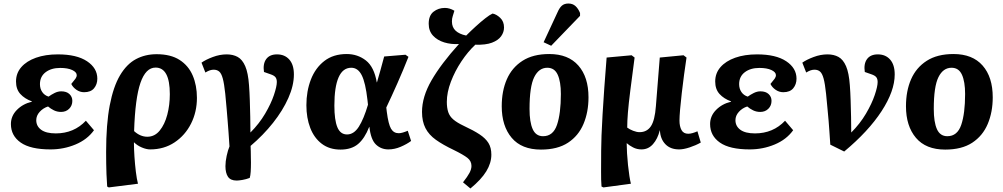

<svg xmlns="http://www.w3.org/2000/svg" viewBox="-20 -835 5701 1091"><path d="M267 14Q153 14 97.5 -25Q42 -64 42 -130Q42 -176 76 -210.5Q110 -245 161 -257V-259Q120 -274 95.5 -301Q71 -328 71 -372Q71 -419 101 -453.5Q131 -488 184.5 -507Q238 -526 309 -526Q416 -526 474.5 -487Q533 -448 533 -388Q533 -356 514.5 -333.5Q496 -311 458 -311Q434 -311 414 -325Q394 -339 385 -358Q402 -378 409 -388Q416 -398 416 -408Q416 -425 390.5 -437Q365 -449 322 -449Q271 -449 239 -424.5Q207 -400 207 -357Q207 -331 220 -312Q233 -293 256 -286Q271 -297 290 -306.5Q309 -316 328 -316Q358 -316 374.5 -300.5Q391 -285 391 -262Q391 -235 373 -217Q355 -199 327 -199Q305 -199 286.5 -208Q268 -217 253 -230Q225 -221 205.5 -199.5Q186 -178 186 -152Q186 -118 214 -97.5Q242 -77 297 -77Q400 -77 468 -149L514 -95Q476 -42 409 -14Q342 14 267 14Z M598 230 589 225Q586 184 585 153.5Q584 123 583.5 93.5Q583 64 583 29Q583 -129 603.5 -236Q624 -343 662 -407Q700 -471 752.5 -499Q805 -527 870 -527Q950 -527 1000.5 -494.5Q1051 -462 1075 -406Q1099 -350 1099 -279Q1099 -199 1065.5 -132.5Q1032 -66 972 -26Q912 14 833 14Q812 14 786 3Q760 -8 742 -26H741Q741 11 744 55.5Q747 100 752 141Q757 182 764 209ZM817 -58Q859 -58 887.5 -93Q916 -128 930.5 -183Q945 -238 945 -300Q945 -451 864 -451Q808 -451 778 -364Q748 -277 742 -90Q777 -58 817 -58Z M1325 191Q1290 191 1275.5 169.5Q1261 148 1261 109Q1261 83 1268 50.5Q1275 18 1284 -3Q1281 -50 1278.5 -84Q1276 -118 1273.5 -148.5Q1271 -179 1268 -215Q1265 -251 1260 -302Q1254 -359 1246 -388.5Q1238 -418 1225.5 -428.5Q1213 -439 1194 -439Q1184 -439 1173 -435.5Q1162 -432 1147 -423L1125 -479Q1149 -496 1189 -511Q1229 -526 1268 -526Q1304 -526 1330.5 -511.5Q1357 -497 1373.5 -459Q1390 -421 1395 -351Q1398 -312 1399.5 -265Q1401 -218 1402 -170.5Q1403 -123 1403 -82Q1453 -132 1486.5 -189Q1520 -246 1536.5 -295Q1553 -344 1553 -369Q1553 -386 1545.5 -396Q1538 -406 1517 -413L1480 -426Q1473 -472 1492.5 -499Q1512 -526 1554 -526Q1598 -526 1624 -496.5Q1650 -467 1650 -412Q1650 -349 1618.5 -278Q1587 -207 1531.5 -137Q1476 -67 1404 -6Q1405 6 1405 25Q1405 44 1405.5 61.5Q1406 79 1406 88Q1406 118 1404.5 141Q1403 164 1399 176Q1378 184 1357 187.5Q1336 191 1325 191Z M1915 15Q1852 15 1808.5 -18Q1765 -51 1743 -108Q1721 -165 1721 -237Q1721 -317 1746.5 -383Q1772 -449 1823 -488.5Q1874 -528 1950 -528Q2012 -528 2059 -491.5Q2106 -455 2121 -367H2122Q2131 -398 2141.5 -435Q2152 -472 2163 -514L2284 -524L2301 -512Q2271 -436 2238 -361.5Q2205 -287 2175 -224L2178 -199Q2187 -129 2202 -103.5Q2217 -78 2246 -78Q2256 -78 2269.5 -82Q2283 -86 2297 -92L2316 -34Q2292 -16 2257 -1Q2222 14 2187 14Q2145 14 2116 -14Q2087 -42 2079 -114H2078Q2052 -48 2014.5 -16.5Q1977 15 1915 15ZM1952 -71Q1991 -71 2019 -115Q2047 -159 2071 -240L2068 -267Q2057 -365 2035.5 -407.5Q2014 -450 1976 -450Q1928 -450 1904 -395.5Q1880 -341 1880 -235Q1880 -153 1897 -112Q1914 -71 1952 -71Z M2653 236 2611 201Q2637 168 2648 147Q2659 126 2659 108Q2659 80 2636 62Q2613 44 2558 17Q2497 -12 2457 -40.5Q2417 -69 2397.5 -107Q2378 -145 2378 -199Q2378 -285 2432 -378.5Q2486 -472 2588 -585Q2544 -582 2504.5 -594Q2465 -606 2440.5 -632.5Q2416 -659 2416 -700Q2416 -747 2443.5 -768.5Q2471 -790 2508 -790Q2535 -790 2562 -774Q2557 -756 2552.5 -743Q2548 -730 2548 -713Q2548 -680 2569 -660.5Q2590 -641 2629 -633Q2655 -659 2683.5 -685Q2712 -711 2737.5 -731Q2763 -751 2779 -758Q2801 -754 2822.5 -733.5Q2844 -713 2844 -679Q2844 -652 2827.5 -629Q2811 -606 2775.5 -592.5Q2740 -579 2681 -581Q2639 -542 2602 -486.5Q2565 -431 2542 -370.5Q2519 -310 2519 -256Q2519 -222 2527 -198Q2535 -174 2556 -156Q2577 -138 2615 -120Q2671 -94 2705 -71.5Q2739 -49 2755.5 -22.5Q2772 4 2772 44Q2772 91 2743.5 138Q2715 185 2653 236Z M3054 15Q2944 15 2887.5 -52Q2831 -119 2831 -231Q2831 -318 2860 -384.5Q2889 -451 2949 -489.5Q3009 -528 3101 -528Q3209 -528 3266.5 -462.5Q3324 -397 3324 -282Q3324 -198 3295.5 -130.5Q3267 -63 3207.5 -24Q3148 15 3054 15ZM3066 -61Q3123 -61 3145 -125.5Q3167 -190 3167 -301Q3167 -371 3149 -410.5Q3131 -450 3090 -450Q3042 -450 3015.5 -396.5Q2989 -343 2989 -216Q2989 -141 3007 -101Q3025 -61 3066 -61ZM3112 -575 3069 -595 3147 -763Q3159 -791 3173 -803Q3187 -815 3210 -815Q3234 -815 3250 -800.5Q3266 -786 3276 -761V-745Z M3409 230 3398 225Q3395 187 3395.5 141Q3396 95 3396 21Q3396 -48 3404 -185.5Q3412 -323 3427 -508L3569 -521L3586 -508Q3571 -395 3561.5 -320Q3552 -245 3548 -195.5Q3544 -146 3544 -110Q3557 -100 3577.5 -92Q3598 -84 3614 -84Q3656 -84 3678.5 -117.5Q3701 -151 3707 -232L3729 -508L3864 -521L3881 -508Q3874 -463 3867 -410Q3860 -357 3854 -305.5Q3848 -254 3844.5 -213Q3841 -172 3841 -150Q3841 -117 3852.5 -96Q3864 -75 3891 -75Q3902 -75 3916 -79Q3930 -83 3943 -89L3962 -25Q3934 -9 3899 2.5Q3864 14 3839 14Q3789 14 3760.5 -16Q3732 -46 3730 -94H3729Q3717 -46 3690.5 -16Q3664 14 3625 14Q3599 14 3577 2.5Q3555 -9 3542 -21H3541Q3541 3 3543 36Q3545 69 3548.5 103Q3552 137 3556.5 165.5Q3561 194 3565 209Z M4240 14Q4126 14 4070.5 -25Q4015 -64 4015 -130Q4015 -176 4049 -210.5Q4083 -245 4134 -257V-259Q4093 -274 4068.5 -301Q4044 -328 4044 -372Q4044 -419 4074 -453.5Q4104 -488 4157.5 -507Q4211 -526 4282 -526Q4389 -526 4447.5 -487Q4506 -448 4506 -388Q4506 -356 4487.5 -333.5Q4469 -311 4431 -311Q4407 -311 4387 -325Q4367 -339 4358 -358Q4375 -378 4382 -388Q4389 -398 4389 -408Q4389 -425 4363.5 -437Q4338 -449 4295 -449Q4244 -449 4212 -424.5Q4180 -400 4180 -357Q4180 -331 4193 -312Q4206 -293 4229 -286Q4244 -297 4263 -306.5Q4282 -316 4301 -316Q4331 -316 4347.5 -300.5Q4364 -285 4364 -262Q4364 -235 4346 -217Q4328 -199 4300 -199Q4278 -199 4259.5 -208Q4241 -217 4226 -230Q4198 -221 4178.5 -199.5Q4159 -178 4159 -152Q4159 -118 4187 -97.5Q4215 -77 4270 -77Q4373 -77 4441 -149L4487 -95Q4449 -42 4382 -14Q4315 14 4240 14Z M4777 26 4698 -13Q4695 -56 4693 -87Q4691 -118 4688.5 -147.5Q4686 -177 4682.5 -213Q4679 -249 4674 -302Q4668 -359 4660 -388.5Q4652 -418 4639.5 -428.5Q4627 -439 4608 -439Q4598 -439 4587 -435.5Q4576 -432 4561 -423L4539 -479Q4563 -496 4603 -511Q4643 -526 4682 -526Q4718 -526 4744.5 -511.5Q4771 -497 4787.5 -459Q4804 -421 4809 -351Q4812 -312 4813.5 -265Q4815 -218 4816 -170.5Q4817 -123 4817 -82Q4867 -132 4900.5 -189Q4934 -246 4950.5 -295Q4967 -344 4967 -369Q4967 -386 4959.5 -396Q4952 -406 4931 -413L4894 -426Q4887 -472 4906.5 -499Q4926 -526 4968 -526Q5012 -526 5038 -496.5Q5064 -467 5064 -412Q5064 -318 4989.5 -203.5Q4915 -89 4777 26Z M5351 15Q5241 15 5184.5 -52Q5128 -119 5128 -231Q5128 -318 5157 -384.5Q5186 -451 5246 -489.5Q5306 -528 5398 -528Q5506 -528 5563.5 -462.5Q5621 -397 5621 -282Q5621 -198 5592.5 -130.5Q5564 -63 5504.5 -24Q5445 15 5351 15ZM5363 -61Q5420 -61 5442 -125.5Q5464 -190 5464 -301Q5464 -371 5446 -410.5Q5428 -450 5387 -450Q5339 -450 5312.5 -396.5Q5286 -343 5286 -216Q5286 -141 5304 -101Q5322 -61 5363 -61Z"/></svg>

Font: Literata 12pt
Style: Bold Italic
Weight: 700
Italic angle: -2°
Designer: Latin by Veronika Burian and Jose Scaglione. Greek by Irene Vlachou. Cyrillic by Vera Evstafieva
Foundry: TypeTogether
Version: Version 3.002